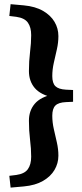

<svg xmlns="http://www.w3.org/2000/svg" viewBox="-20 -742 382 896"><path d="M321 -322V-267L288 -265.5Q253 -264 238.5 -249.5Q224 -235 224 -202Q224 -171 231.2 -139.5Q238.5 -108 245.5 -76.8Q252.5 -45.5 252.5 -15.5Q252.5 20 234.5 50.8Q216.5 81.5 180.8 102.2Q145 123 91 128L29.5 133.5L23.5 78.5L56 74.5Q95 69 110.2 47.2Q125.5 25.5 125.5 -11Q125.5 -48 120.2 -90.2Q115 -132.5 115 -178.5Q115 -225.5 142 -257.5Q169 -289.5 229.5 -302.5V-286.5Q169 -299.5 142 -331.5Q115 -363.5 115 -410.5Q115 -456.5 120.2 -498.8Q125.5 -541 125.5 -578Q125.5 -614.5 110.2 -636.2Q95 -658 56 -663.5L23.5 -667.5L29.5 -722.5L91 -717Q145 -712 180.8 -691.2Q216.5 -670.5 234.5 -640Q252.5 -609.5 252.5 -573.5Q252.5 -543.5 245.5 -512.2Q238.5 -481 231.2 -449.2Q224 -417.5 224 -387Q224 -354 238.5 -339.8Q253 -325.5 288 -323.5Z"/></svg>

Font: Newsreader
Style: Bold
Weight: 700
Designer: Hugues Gentile
Foundry: Production Type
Version: Version 1.003